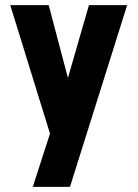

<svg xmlns="http://www.w3.org/2000/svg" viewBox="-20 -520 537 749"><path d="M108 209H253L476 -500H327L245 -216L170 -500H20L175 1Z"/></svg>

Font: Advent Pro ExtraBold
Style: Regular
Weight: 800
Designer: VivaRado, Andreas Kalpakidis
Foundry: VivaRado, Andreas Kalpakidis
Version: Version 3.000